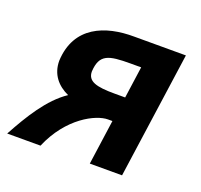

<svg xmlns="http://www.w3.org/2000/svg" viewBox="-146 -585 722 688"><g transform="rotate(20 215.0 -241.0)"><path d="M276 -387H316L299 -266H259C189 -266 155 -275 155 -313C159 -380 192 -387 276 -387ZM32 -309C32 -257 62 -223 104 -204C38 -160 -11 -79 -54 0H73C125 -123 223 -171 268 -171H285L261 0H384L452 -482H255C146 -483 38 -443 32 -309Z"/></g></svg>

Font: Cantarell
Style: BoldOblique
Weight: 700
Italic angle: -8°
Designer: Dave Crossland
Version: Version 0.024